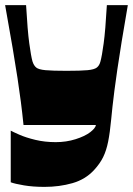

<svg xmlns="http://www.w3.org/2000/svg" viewBox="-20 -521 520 751"><path d="M22 192V-10Q31 -5 56 6Q81 17 118 26Q155 35 198 35Q239 35 275.5 23.5Q312 12 333 -4Q342 -11 348 -18Q354 -25 355 -32H72Q67 -81 61.5 -123.5Q56 -166 48.5 -215.5Q41 -265 29.5 -333Q18 -401 0 -501H82Q85 -450 88 -413.5Q91 -377 94.5 -351.5Q98 -326 101 -309Q104 -292 107 -281Q112 -265 121.5 -257Q131 -249 158 -246.5Q185 -244 240 -244Q296 -244 322.5 -246.5Q349 -249 359 -257Q369 -265 373 -281Q376 -292 379 -309Q382 -326 385.5 -351.5Q389 -377 392 -413.5Q395 -450 398 -501H480Q466 -421 456 -359Q446 -297 439 -249.5Q432 -202 427.5 -166.5Q423 -131 420 -104Q417 -77 415 -55Q410 -2 403 33Q396 68 383.5 93.5Q371 119 348 144Q314 181 263 195.5Q212 210 154 210Q109 210 73.5 204Q38 198 22 192Z"/></svg>

Font: Ojuju ExtraBold
Style: Regular
Weight: 800
Designer: Chisaokwu Joboson, Mirko Velimirovic
Foundry: Udi Foundry
Version: Version 1.000